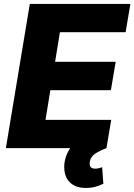

<svg xmlns="http://www.w3.org/2000/svg" viewBox="-20 -747 677 968"><path d="M9.6 0 130.3 -727.3H637.4L613.3 -584.5H282L257.8 -435.4H563.2L539.1 -292.3H233.7L209.5 -142.8H540.8L516.7 0ZM413.4 200.6Q365.1 200.6 336.5 176.3Q307.9 152 304.3 106.9Q301.8 77.1 311.3 46.5Q320.7 16 340.2 -8.5Q359.7 -33 387.4 -44.7L516.7 0Q481.5 13.1 459.2 28.4Q436.8 43.7 433.2 67.1Q426.1 103.3 459.9 103.3Q470.5 103.3 479.2 100.7Q487.9 98 495 96.2L501.1 179.3Q486.2 186.8 463.8 193.7Q441.4 200.6 413.4 200.6Z"/></svg>

Font: Inter UI Extra Bold
Style: Italic
Weight: 800
Italic angle: 9.39999°
Designer: Rasmus Andersson
Foundry: rsms
Version: 3.2;8d6f07862